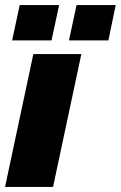

<svg xmlns="http://www.w3.org/2000/svg" viewBox="-36 -740 478 760"><path d="M96 -526H286L174 0H-16ZM12 -580 42 -720H198L168 -580ZM237 -580 267 -720H422L393 -580Z"/></svg>

Font: Raleway Thin Black
Style: Italic
Weight: 900
Italic angle: -12°
Version: Version 4.026